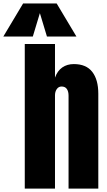

<svg xmlns="http://www.w3.org/2000/svg" viewBox="-112 -1121 638 1141"><path d="M214.8 0H35.2V-859.4H214.8V-659.7Q229 -699.7 257.8 -720Q286.6 -740.2 326.7 -740.2Q400.4 -740.2 436.3 -693.8Q472.2 -647.5 472.2 -564V0H295.4V-552.7Q295.4 -577.6 285.2 -592.3Q274.9 -606.9 253.9 -606.9Q236.3 -606.9 225.6 -591.8Q214.8 -576.7 214.8 -554.2ZM83 -903.8H-92.3L25.4 -1100.6H224.6L342.3 -903.8H167L125 -1043Z"/></svg>

Font: Anton
Style: Regular
Weight: 400
Designer: Vernon Adams, Tural Alisoy
Foundry: Vernon Adams
Version: Version 2.300